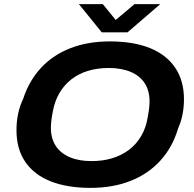

<svg xmlns="http://www.w3.org/2000/svg" viewBox="-20 -900 944 932"><path d="M419 12Q306 12 225.5 -20Q145 -52 102.5 -114.5Q60 -177 60 -268Q60 -310 68 -348Q76 -386 92 -419Q121 -508 179 -570.5Q237 -633 321.5 -666Q406 -699 513 -699Q627 -699 707 -667Q787 -635 830 -572Q873 -509 873 -418Q873 -380 866 -344.5Q859 -309 845 -278Q818 -186 759 -121Q700 -56 614 -22Q528 12 419 12ZM424 -118Q479 -118 525 -132Q571 -146 606.5 -173Q642 -200 665.5 -240Q689 -280 697 -331Q700 -348 702 -360Q704 -372 704.5 -380.5Q705 -389 705.5 -395.5Q706 -402 706 -408Q706 -460 682.5 -496Q659 -532 614.5 -551Q570 -570 507 -570Q453 -570 407 -556Q361 -542 326 -514.5Q291 -487 268 -447.5Q245 -408 236 -357Q233 -340 231 -328Q229 -316 228.5 -307.5Q228 -299 227.5 -292.5Q227 -286 227 -280Q227 -228 250.5 -192Q274 -156 318.5 -137Q363 -118 424 -118ZM758 -880 599 -743H474L363 -880H479L567 -772L506 -773L633 -880Z"/></svg>

Font: Archivo SemiExpanded
Style: Bold Italic
Weight: 700
Width: 6
Italic angle: -10°
Designer: Hector Gatti
Foundry: Omnibus-Type
Version: Version 2.001